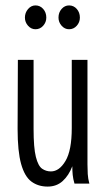

<svg xmlns="http://www.w3.org/2000/svg" viewBox="-20 -678 390 709"><path d="M156 11Q121 11 96 -7.5Q71 -26 58 -72.5Q45 -119 45 -202L46 -457H104V-202Q104 -132 112.5 -98.5Q121 -65 135.5 -55Q150 -45 168 -45Q199 -45 222 -84Q245 -123 245 -205V-457H303V-71Q303 -53 304 -35.5Q305 -18 310 0H255Q250 -17 248.5 -32Q247 -47 247 -64Q234 -30 211.5 -9.5Q189 11 156 11ZM111 -570Q95 -570 83.5 -583Q72 -596 72 -613Q72 -631 83.5 -644.5Q95 -658 111 -658Q128 -658 139.5 -645Q151 -632 151 -613Q151 -596 139.5 -583Q128 -570 111 -570ZM235 -570Q219 -570 207.5 -583Q196 -596 196 -613Q196 -632 207.5 -645Q219 -658 235 -658Q252 -658 263.5 -645Q275 -632 275 -613Q275 -596 263.5 -583Q252 -570 235 -570Z"/></svg>

Font: Inconsolata ExtraCondensed
Style: Regular
Weight: 400
Width: 2
Monospace: yes
Designer: Raph Levien, Cyreal, Brenton Simpson
Foundry: Raph Levien, Cyreal, Google
Version: Version 3.001; ttfautohint (v1.8.2.53-6de2)